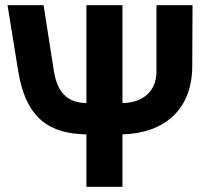

<svg xmlns="http://www.w3.org/2000/svg" viewBox="-20 -720 799 740"><path d="M313 -202V0H452V-202C616 -207 721 -299 721 -467L722 -700H583V-444C583 -365 526 -323 452 -323V-700H313V-323C239 -323 201 -366 188 -444L148 -700H9L50 -447C81 -255 178 -205 313 -202Z"/></svg>

Font: Finlandica SemiBold
Style: Regular
Weight: 600
Designer: Niklas Ekholm, Juho Hiilivirta, Jaakko Suomalainen
Foundry: Helsinki Type Studio
Version: Version 2.000;Glyphs 3.2 (3202)